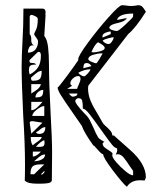

<svg xmlns="http://www.w3.org/2000/svg" viewBox="-20 -693 641 737"><path d="M540 -12Q540 -10 535 0Q529 -1 517 -1Q483 -1 467 24Q451 11 413.5 -38.5Q376 -88 376 -101Q370 -101 355.5 -118Q341 -135 338 -135Q303 -184 294 -210L260 -259Q228 -305 215 -325.5Q202 -346 201 -357Q204 -357 235 -398.5Q266 -440 281 -463L280 -465Q280 -478 317.5 -529Q355 -580 396.5 -626.5Q438 -673 448 -673Q456 -673 466 -671.5Q476 -670 484 -670Q495 -670 510 -673Q520 -673 525.5 -668Q531 -663 540 -648Q501 -586 472 -562L319 -364L318 -354Q318 -329 328 -305.5Q338 -282 358 -250L374 -222Q377 -216 389 -206Q399 -197 405 -189.5Q411 -182 411 -173H417Q419 -171 479.5 -117.5Q540 -64 540 -12ZM168 -443Q168 -377 174 -263Q180 -157 180 -108L179 0Q177 8 164.5 10Q152 12 139.5 12Q127 12 123 12Q106 12 94 9.5Q82 7 75 0Q76 -21 76 -62Q76 -141 69 -251Q63 -377 63 -438Q63 -475 67 -549Q68 -568 69 -595.5Q70 -623 70 -660H143Q155 -660 155 -645L154 -638L155 -636L150 -555Q161 -542 164.5 -512.5Q168 -483 168 -443ZM433 -605Q419 -602 411 -598.5Q403 -595 399 -587Q402 -580 412.5 -577Q423 -574 429 -574Q435 -574 463 -600Q491 -626 491 -630V-641Q437 -641 429 -617Q435 -617 447.5 -620Q460 -623 467 -623Q460 -611 433 -605ZM100 -544V-537Q100 -524 111 -518Q109 -519 105 -519Q96 -519 91.5 -510Q87 -501 87 -491Q106 -491 116 -503Q126 -515 126 -534Q126 -540 118.5 -549.5Q111 -559 111 -562Q111 -564 118 -578Q125 -592 125 -620Q125 -626 115 -631Q105 -636 100 -636Q98 -636 96 -633.5Q94 -631 94 -630V-562Q100 -555 100 -544ZM373 -552 374 -549 405 -562V-572Q395 -572 384 -567Q373 -562 373 -552ZM417 -549 412 -550Q407 -549 393.5 -545.5Q380 -542 374 -537Q377 -532 383.5 -528Q390 -524 396 -524Q403 -524 409 -532.5Q415 -541 417 -549ZM331 -493 340 -492Q349 -492 365.5 -496.5Q382 -501 382 -509Q382 -518 356 -531Q342 -520 331 -493ZM111 -518ZM118 -444 114 -445Q101 -445 96 -440.5Q91 -436 91 -423Q91 -416 94 -407Q117 -419 127 -436Q137 -453 137 -480Q137 -494 128 -494L125 -493L94 -463L93 -460Q93 -454 96 -452.5Q99 -451 107.5 -451Q116 -451 118 -444ZM319 -466Q319 -461 332 -455.5Q345 -450 349 -450Q352 -450 361.5 -466Q371 -482 374 -488H368Q355 -488 337 -482.5Q319 -477 319 -466ZM300 -431 331 -439Q324 -451 313 -451Q305 -451 302.5 -446Q300 -441 300 -431ZM281 -414Q283 -409 290.5 -404.5Q298 -400 303 -400Q307 -400 317 -411Q327 -422 327 -427Q304 -427 281 -414ZM140 -421Q129 -421 116 -409.5Q103 -398 100 -396L99 -392Q99 -392 100 -387.5Q101 -383 106 -383Q128 -383 134 -391.5Q140 -400 140 -421ZM257 -364 238 -352H276Q277 -357 283 -370Q289 -383 289 -390Q289 -401 280 -401Q270 -401 260 -392Q250 -383 250 -373Q250 -367 257 -364ZM137 -370H100V-334Q101 -335 117.5 -345.5Q134 -356 137 -370ZM201 -358V-357ZM116 -319Q135 -319 140.5 -324.5Q146 -330 146 -348Q135 -348 125.5 -339Q116 -330 116 -319ZM257 -322Q277 -322 277 -334H245Q247 -330 250.5 -327Q254 -324 257 -322ZM479 -54Q465 -76 454.5 -88.5Q444 -101 433 -101Q427 -101 424 -99Q430 -110 430 -117Q430 -121 429.5 -122.5Q429 -124 425.5 -125Q422 -126 417 -130Q407 -139 369 -193Q340 -234 323.5 -255Q307 -276 298 -276Q298 -296 295.5 -306Q293 -316 281 -316Q277 -316 273 -313Q269 -310 269 -305Q269 -295 302 -260Q316 -246 319 -241Q324 -234 330 -221Q336 -208 339 -202Q348 -180 356 -167Q359 -161 369.5 -155Q380 -149 381 -148Q379 -148 377 -146Q375 -144 374 -143Q374 -134 380 -128.5Q386 -123 397.5 -116Q409 -109 412 -105L411 -96Q411 -88 427 -69.5Q443 -51 462 -35.5Q481 -20 491 -20V-37Q489 -39 479 -54ZM143 -302H100V-270Q110 -270 118.5 -277Q127 -284 134 -291.5Q141 -299 143 -302ZM104 -248H150V-286Q139 -286 121.5 -272.5Q104 -259 104 -248ZM94 -222 100 -180 143 -222 105 -228Q94 -228 94 -222ZM154 -205Q144 -205 134 -196Q124 -187 118 -186Q121 -179 130 -179Q143 -179 148.5 -185.5Q154 -192 154 -205ZM140 -167H98Q98 -144 106 -135Q109 -139 124.5 -149.5Q140 -160 140 -167ZM151 -145 150 -155Q137 -151 118 -130L130 -129Q141 -129 146 -132Q151 -135 151 -145ZM106 -111V-92Q120 -92 137 -111ZM153 -100Q144 -100 136.5 -95Q129 -90 122 -83.5Q115 -77 111 -74Q126 -74 139.5 -80.5Q153 -87 153 -100ZM150 -62H137Q114 -62 105.5 -54.5Q97 -47 97 -24H111ZM151 -35 150 -37 137 -24 140 -23Q143 -23 147 -27.5Q151 -32 151 -35Z"/></svg>

Font: Cabin Sketch
Style: Regular
Weight: 400
Version: Version 1.100